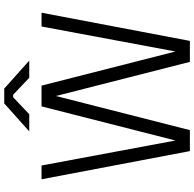

<svg xmlns="http://www.w3.org/2000/svg" viewBox="-25 -891 916 906"><g transform="rotate(-90 433.0 -438.0)"><path d="M173 0H272L433 -632L594 0H693L826 -700H761L643 -68L482 -700H384L223 -68L105 -700H40ZM266 -758H347L427 -834H439L519 -758H600L468 -876H398Z"/></g></svg>

Font: Meta Space Light
Style: Regular
Weight: 300
Designer: Meta Pool / Florian Karsten
Foundry: Meta Pool / Florian Karsten
Version: Version 2.000;Glyphs 3.1.1 (3137)